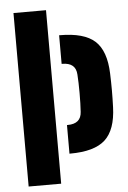

<svg xmlns="http://www.w3.org/2000/svg" viewBox="-56 -841 590 882"><g transform="rotate(-5 239.5 -400.0)"><path d="M40 0V-800H190V0ZM240 -134V-266H243Q305 -266 308 -321Q310.5 -358 310.5 -407.2Q310.5 -456.5 308 -493Q305 -548 243 -548H240V-680H243Q355 -680 404.8 -634.8Q454.5 -589.5 458 -485Q459.5 -443 459.5 -407Q459.5 -371 458 -329Q454.5 -225 404.8 -179.5Q355 -134 243 -134Z"/></g></svg>

Font: Big Shoulders Stencil Display Black
Style: Regular
Weight: 900
Designer: Patric King
Foundry: XO Type Co
Version: Version 1.000